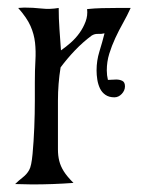

<svg xmlns="http://www.w3.org/2000/svg" viewBox="-20 -486 385 507"><path d="M140 -308Q133 -265 133 -220Q133 -175 133 -131Q133 -108 133 -91.5Q133 -75 136.5 -61Q140 -47 148.5 -33.5Q157 -20 174 -3Q147 -1 119.5 0Q92 1 65 1L20 0Q29 -9 40 -17.5Q51 -26 57 -37Q63 -47 66 -79.5Q69 -112 70.5 -149Q72 -186 72 -220Q72 -254 72 -268Q72 -301 73.5 -326Q75 -351 72.5 -373.5Q70 -396 60.5 -417.5Q51 -439 28 -465L44 -466Q67 -466 89.5 -463.5Q112 -461 135 -465Q135 -437 137 -409Q139 -381 141 -353Q154 -362 167 -373.5Q180 -385 190 -399Q200 -413 206 -429Q212 -445 210 -462Q229 -464 249 -464.5Q269 -465 288 -465H325Q316 -445 305 -425.5Q294 -406 284.5 -385.5Q275 -365 268.5 -344Q262 -323 262 -300Q262 -287 265 -275L287 -276Q296 -276 303 -272.5Q310 -269 310 -258Q310 -247 301.5 -238Q293 -229 282 -229Q268 -229 258.5 -235.5Q249 -242 244 -252.5Q239 -263 237 -275.5Q235 -288 235 -300Q235 -326 242.5 -350Q250 -374 256 -398Q248 -396 239 -396.5Q230 -397 222 -392Q199 -375 178 -353Q157 -331 140 -308Z"/></svg>

Font: Germanica
Style: Regular
Weight: 400
Designer: Peter Wiegel
Foundry: Peter Wiegel